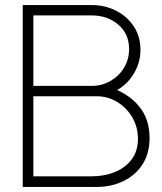

<svg xmlns="http://www.w3.org/2000/svg" viewBox="-20 -740 641 760"><path d="M70 0V-720H343Q395 -720 439 -697.8Q483 -675.5 509.5 -635.5Q536 -595.5 536 -543Q536 -486 503 -438.2Q470 -390.5 416 -371L414 -395Q485.5 -372 528.8 -321.2Q572 -270.5 572 -194Q572 -132.5 544 -89.2Q516 -46 468.2 -23Q420.5 0 362 0ZM112 -42H342Q394 -42 435.8 -59.5Q477.5 -77 501.8 -110Q526 -143 526 -190Q526 -237 503.8 -275.2Q481.5 -313.5 444.2 -336.2Q407 -359 362 -359H112ZM112 -400H343Q383.5 -400 417.2 -419.5Q451 -439 471 -472Q491 -505 491 -546Q491 -606 448.2 -642.5Q405.5 -679 343 -679H112Z"/></svg>

Font: Manrope ExtraLight
Style: Regular
Weight: 200
Designer: Mikhail Sharanda
Foundry: Mikhail Sharanda
Version: Version 4.505